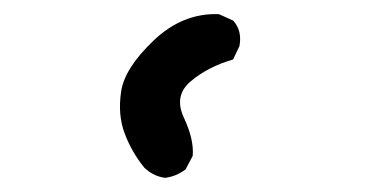

<svg xmlns="http://www.w3.org/2000/svg" viewBox="-20 -838 540 271"><path d="M213 -587Q197 -589 184 -601Q166 -623 156 -649.5Q146 -676 151 -709Q156 -742 197 -781Q238 -820 289 -818L309 -809Q322 -795 318 -773L309 -754Q274 -744 249.5 -723.5Q225 -703 239.5 -672Q254 -641 252 -618L242 -599Q229 -589 213 -587Z"/></svg>

Font: NaniFont Regular
Style: Regular
Weight: 400
Designer: Nanigashitei
Version: Version 1.036